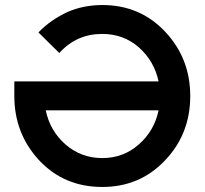

<svg xmlns="http://www.w3.org/2000/svg" viewBox="-20 -732 814 764"><path d="M387 -712Q350 -712 315 -705Q280 -698 248 -684Q216 -669 187 -649Q158 -629 133 -603L216 -521Q284 -597 387 -597Q471 -597 532 -544Q594 -489 611 -408H37V-350Q37 -202 134 -96Q234 12 387 12Q534 12 633 -90Q737 -196 737 -350Q737 -499 638 -605Q538 -712 387 -712ZM162 -293H611Q594 -211 532 -157Q471 -103 387 -103Q303 -103 241 -157Q179 -211 162 -293Z"/></svg>

Font: Unageo
Style: SemiBold
Weight: 600
Designer: Richard Sepsi
Foundry: Richard Sepsi
Version: Version 2.000